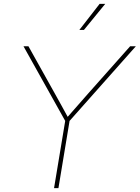

<svg xmlns="http://www.w3.org/2000/svg" viewBox="-20 -965 717 985"><path d="M257.3 0 314.5 -344.7 100.6 -727.5H126L261.7 -484.4Q279.3 -453.1 296.4 -421.9Q313.5 -390.6 330.6 -359.4H321.8Q349.1 -390.6 376.7 -421.9Q404.3 -453.1 431.6 -484.4L647.5 -727.5H676.8L336.9 -344.7L279.8 0ZM387.2 -811.5 491.2 -945.3H520L410.6 -811.5Z"/></svg>

Font: Inter 20pt Thin
Style: Italic
Weight: 250
Italic angle: -9.3988°
Version: Version 4.001;git-66647c0bb